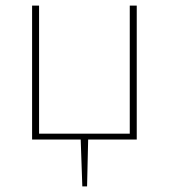

<svg xmlns="http://www.w3.org/2000/svg" viewBox="-20 -500 605 688"><path d="M120 -480V0H95V-480ZM455 -21V0H113V-21ZM470 -480V0H445V-480ZM296 -5 292 168H275L269 -5Z"/></svg>

Font: Exo 2 Thin
Style: Regular
Weight: 250
Designer: Natanael Gama
Foundry: Natanael Gama
Version: Version 2.010